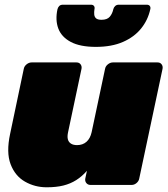

<svg xmlns="http://www.w3.org/2000/svg" viewBox="-20 -785 713 815"><path d="M178 10Q128 10 86 -14Q44 -38 25 -88Q6 -138 23 -217L81 -493Q83 -504 93 -512Q103 -520 114 -520H305Q316 -520 322 -512Q328 -504 326 -493L269 -224Q265 -206 268 -194Q271 -182 281 -175.5Q291 -169 307 -169Q331 -169 347 -183Q363 -197 369 -224L426 -493Q428 -504 438 -512Q448 -520 459 -520H649Q660 -520 666 -512Q672 -504 670 -493L571 -27Q569 -16 559.5 -8Q550 0 539 0H364Q353 0 346.5 -8Q340 -16 342 -27L349 -60Q328 -36 303.5 -20.5Q279 -5 249 2.5Q219 10 178 10ZM387 -586Q320 -586 280.5 -607Q241 -628 227.5 -664Q214 -700 224 -746Q226 -754 231.5 -759.5Q237 -765 247 -765H366Q375 -765 379 -759.5Q383 -754 381 -746Q379 -734 380 -723.5Q381 -713 388 -707Q395 -701 411 -701Q435 -701 446 -714Q457 -727 461 -746Q463 -754 469 -759.5Q475 -765 484 -765H603Q612 -765 616 -759.5Q620 -754 618 -746Q608 -700 579 -664Q550 -628 502 -607Q454 -586 387 -586Z"/></svg>

Font: Rubik Black
Style: Italic
Weight: 900
Italic angle: -12°
Designer: Hubert and Fischer
Foundry: Hubert and Fischer
Version: Version 2.300;gftools[0.9.30]